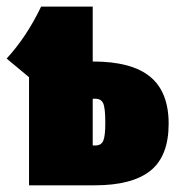

<svg xmlns="http://www.w3.org/2000/svg" viewBox="-35 -554 524 574"><path d="M243.2 -370.1Q358.4 -370.1 413.8 -324.7Q469.2 -279.3 469.2 -184.1Q469.2 -87.4 414.8 -43.7Q360.4 0 248 0H51.8V-323.2L-15.1 -378.9Q44.9 -444.3 87.9 -534.2H242.2V-370.1ZM250 -119.1Q267.6 -119.1 273.7 -133.1Q279.8 -147 279.8 -187Q279.8 -230.5 273.7 -244.6Q267.6 -258.8 250 -258.8H242.2V-119.1Z"/></svg>

Font: Fira Sans Compressed Heavy
Style: Regular
Weight: 900
Width: 1
Designer: Carrois Corporate & Edenspiekermann AG
Foundry: Carrois Corporate GbR & Edenspiekermann AG
Version: Version 4.203;PS 004.203;hotconv 1.0.88;makeotf.lib2.5.64775